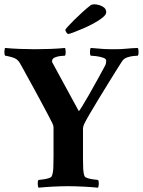

<svg xmlns="http://www.w3.org/2000/svg" viewBox="-21 -869 664 893"><path d="M283 -730Q283 -733 295 -746Q307 -759 325.5 -777.5Q344 -796 364 -814Q384 -832 401 -845Q404 -847 408 -848Q412 -849 418 -849Q427 -849 440 -845.5Q453 -842 463 -834Q473 -826 473 -812Q473 -801 456.5 -787.5Q440 -774 415 -760.5Q390 -747 364.5 -736Q339 -725 320 -718Q301 -711 297 -711Q292 -711 287.5 -718.5Q283 -726 283 -730ZM228 -142V-277Q228 -285 222 -297Q214 -313 199.5 -340.5Q185 -368 168 -399.5Q151 -431 135.5 -459.5Q120 -488 110 -506Q100 -524 100 -524Q89 -544 84 -553.5Q79 -563 70 -578Q59 -596 36 -602.5Q13 -609 3 -610Q-1 -615 -0.5 -628.5Q0 -642 3 -646Q32 -643 72 -641.5Q112 -640 143 -640Q174 -640 213.5 -641.5Q253 -643 281 -646Q284 -642 284.5 -628.5Q285 -615 281 -610Q275 -610 260.5 -608.5Q246 -607 233.5 -601.5Q221 -596 221 -584Q221 -581 223 -577Q225 -573 228 -568L345 -353Q347 -351 360 -372.5Q373 -394 392.5 -427.5Q412 -461 432 -498Q452 -535 468 -564Q471 -570 472 -576Q473 -582 473 -587Q473 -596 457.5 -601Q442 -606 425 -608Q408 -610 401 -610Q397 -615 397.5 -628.5Q398 -642 401 -646Q436 -643 456.5 -641.5Q477 -640 511 -640Q543 -640 566.5 -642.5Q590 -645 620 -646Q623 -642 623.5 -628.5Q624 -615 620 -610Q614 -610 599.5 -608.5Q585 -607 570.5 -602Q556 -597 548 -586Q542 -577 525 -550Q508 -523 485.5 -486.5Q463 -450 439.5 -411.5Q416 -373 397 -340.5Q378 -308 370 -291Q365 -279 365 -272V-142Q365 -139 365 -135.5Q365 -132 365 -129Q365 -103 366 -83Q367 -63 372 -50Q375 -44 387.5 -40Q400 -36 414.5 -34.5Q429 -33 435 -32Q439 -27 438.5 -14Q438 -1 435 4Q407 1 366.5 -1Q326 -3 295 -3Q264 -3 225.5 -1Q187 1 158 4Q155 -1 154.5 -14Q154 -27 158 -32Q165 -33 178.5 -34.5Q192 -36 205 -40Q218 -44 220 -50Q226 -65 227 -88Q228 -111 228 -142Z"/></svg>

Font: Amiri
Style: Bold
Weight: 700
Designer: Khaled Hosny
Version: Version 0.113